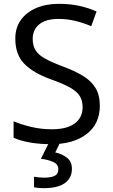

<svg xmlns="http://www.w3.org/2000/svg" viewBox="-20 -744 589 1004"><path d="M502 -191Q502 -96 433 -43Q364 10 247 10Q187 10 136 1Q85 -8 51 -24V-110Q87 -94 140.5 -81Q194 -68 251 -68Q331 -68 371.5 -99Q412 -130 412 -183Q412 -218 397 -242Q382 -266 345.5 -286.5Q309 -307 244 -330Q153 -363 106.5 -411Q60 -459 60 -542Q60 -599 89 -639.5Q118 -680 169.5 -702Q221 -724 288 -724Q347 -724 396 -713Q445 -702 485 -684L457 -607Q420 -623 376.5 -634Q333 -645 286 -645Q219 -645 185 -616.5Q151 -588 151 -541Q151 -505 166 -481Q181 -457 215 -438Q249 -419 307 -397Q370 -374 413.5 -347.5Q457 -321 479.5 -284Q502 -247 502 -191ZM356 139Q356 187 319 213.5Q282 240 208 240Q176 240 158 235V180Q167 182 182 183.5Q197 185 211 185Q247 185 266 175.5Q285 166 285 141Q285 115 258.5 103Q232 91 194 86L237 0H295L269 53Q305 61 330.5 81Q356 101 356 139Z"/></svg>

Font: Noto Sans Tifinagh Ahaggar
Style: Regular
Weight: 400
Designer: JamraPatel
Foundry: JamraPatel LLC
Version: Version 2.006; ttfautohint (v1.8.4.7-5d5b)